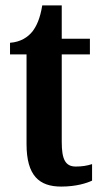

<svg xmlns="http://www.w3.org/2000/svg" viewBox="-20 -679 376 709"><path d="M206 10C262 10 301 -3 320 -12V-73C302 -67 282 -64 260 -64C221 -64 208 -91 208 -155V-478H312V-536H208V-659H136C128 -610 115 -583 100 -563C83 -542 57 -524 17 -521V-478H78V-147C78 -30 125 10 206 10Z"/></svg>

Font: Noto Serif Bengali ExtraCondensed
Style: Regular
Weight: 400
Width: 2
Designer: Juan Bruce, Universal Thirst, Indian Type Foundry and the Monotype Design Team.
Foundry: Monotype Imaging Inc.
Version: Version 2.003